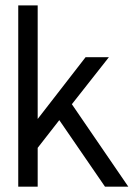

<svg xmlns="http://www.w3.org/2000/svg" viewBox="-20 -704 528 724"><path d="M390.6 -488.3 251 -311 463.9 0H376L203.6 -251L122.1 -146.5V0H48.8V-683.6H122.1V-255.4L302.7 -488.3Z"/></svg>

Font: Sanitrixie
Style: Regular
Weight: 400
Designer: Jayvee D. Enaguas (Grand Chaos)
Version: Version 1.1 - 6/9/2013